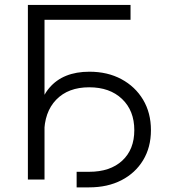

<svg xmlns="http://www.w3.org/2000/svg" viewBox="-20 -748 704 800"><path d="M523.9 -727.5V-665.5H165.5V0H96.2V-727.5ZM299.3 32.7V-32.2H351.6Q439 -32.2 489.3 -78.6Q539.6 -125 539.6 -205.6Q539.6 -287.1 488.5 -335.7Q437.5 -384.3 351.6 -384.3Q264.2 -384.3 214.1 -332.5Q164.1 -280.8 164.1 -189.9H128.4Q128.4 -314.5 185.5 -381.8Q242.7 -449.2 352.5 -449.2Q428.2 -449.2 485.8 -418.2Q543.5 -387.2 576.2 -332.5Q608.9 -277.8 608.9 -205.6Q608.9 -134.3 576.4 -80.6Q543.9 -26.9 486.1 2.9Q428.2 32.7 351.6 32.7Z"/></svg>

Font: Inter Light
Style: Regular
Weight: 300
Designer: Rasmus Andersson
Foundry: rsms
Version: Version 4.000;git-a52131595